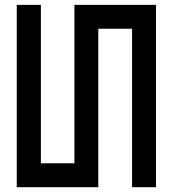

<svg xmlns="http://www.w3.org/2000/svg" viewBox="-20 -780 720 800"><path d="M530.3 -660.2Q495.1 -660.2 389.6 -660.2Q389.6 -495.1 389.6 0Q304.7 0 49.8 0Q49.8 -190.4 49.8 -759.8Q75.2 -759.8 150.4 -759.8Q150.4 -594.7 150.4 -99.6Q184.6 -99.6 290 -99.6Q290 -264.6 290 -759.8Q375 -759.8 629.9 -759.8Q629.9 -570.3 629.9 0Q605.5 0 530.3 0Q530.3 -165 530.3 -660.2Z"/></svg>

Font: Alibu-Mazigh Belqasem 1
Style: Bold
Weight: 400
Designer: Mazigh Mubarik Belqasem
Version: Version 1.0